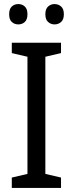

<svg xmlns="http://www.w3.org/2000/svg" viewBox="-20 -924 358 944"><path d="M280 0H38V-51L115 -69V-645L38 -663V-714H280V-663L203 -645V-69L280 -51ZM25 -854Q25 -880 38 -892Q51 -904 70 -904Q89 -904 102 -892Q115 -880 115 -854Q115 -828 102 -816Q89 -804 70 -804Q51 -804 38 -816Q25 -828 25 -854ZM203 -854Q203 -880 216.5 -892Q230 -904 248 -904Q267 -904 280.5 -892Q294 -880 294 -854Q294 -828 280.5 -816Q267 -804 248 -804Q230 -804 216.5 -816Q203 -828 203 -854Z"/></svg>

Font: Noto Sans Khmer SemiCondensed
Style: Regular
Weight: 400
Width: 4
Designer: Danh Hong and the Monotype Design Team
Foundry: Monotype Imaging Inc.
Version: Version 2.004; ttfautohint (v1.8.4.7-5d5b)